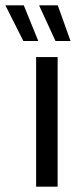

<svg xmlns="http://www.w3.org/2000/svg" viewBox="-68 -703 304 723"><path d="M68 0V-488H149V0ZM21.5 -683 76 -549V-548.5H20L-47.5 -682.5V-683ZM149.5 -683 197.5 -549V-548.5H141L80 -681V-683Z"/></svg>

Font: Anek Latin Medium
Style: Regular
Weight: 400
Version: Version 1.003